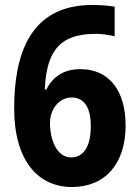

<svg xmlns="http://www.w3.org/2000/svg" viewBox="-20 -742 550 772"><path d="M269 10C404 10 485 -85 485 -237C485 -379 418 -464 303 -464C234 -464 191 -431 166 -382H160C167 -524 209 -606 365 -606C389 -606 416 -602 441 -596V-715C414 -720 379 -722 351 -722C97 -722 37 -518 37 -306C37 -94 135 10 269 10ZM266 -109C210 -109 181 -177 181 -248C181 -301 216 -350 268 -350C319 -350 345 -309 345 -235C345 -148 313 -109 266 -109Z"/></svg>

Font: Noto Sans Gurmukhi SemiCondensed
Style: Bold
Weight: 700
Width: 4
Designer: Jelle Bosma - Monotype Design Team
Foundry: Monotype Imaging Inc.
Version: Version 2.004